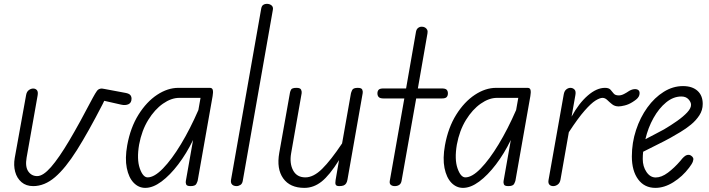

<svg xmlns="http://www.w3.org/2000/svg" viewBox="-20 -948 3609 978"><path d="M149 0Q113 0 89.5 -20.2Q66 -40.5 57.2 -73.2Q48.5 -106 55 -143L113 -464Q116 -481 126.8 -489Q137.5 -497 149 -497Q161 -497 168 -488.8Q175 -480.5 171.5 -461L115.5 -145Q107.5 -99 124 -75Q140.5 -51 169.5 -51Q199.5 -51 239.8 -97Q280 -143 332.8 -232Q385.5 -321 452.5 -449.5Q465.5 -473.5 474 -485.2Q482.5 -497 499 -497Q501 -497 511.5 -495Q522 -493 547.8 -488.2Q573.5 -483.5 621 -474.5Q638 -471 644 -463.5Q650 -456 650 -445.5Q650 -424.5 634.5 -417.2Q619 -410 597 -415L511 -434.5L502.5 -417Q430 -276 371.8 -183.5Q313.5 -91 260.2 -45.5Q207 0 149 0Z M720 9Q686 9 660.8 -17.2Q635.5 -43.5 625.8 -92.2Q616 -141 628 -208Q644.5 -298.5 685.5 -364Q726.5 -429.5 780.2 -465Q834 -500.5 888.5 -500.5H1049Q1061.5 -500.5 1064 -489.2Q1066.5 -478 1063 -458.5L987 -28Q986 -23 980.2 -11.5Q974.5 0 950.5 0Q931.5 0 928.2 -9Q925 -18 926.5 -25.5L963.5 -235Q930 -166 888 -110.8Q846 -55.5 802.5 -23.2Q759 9 720 9ZM732 -44.5Q766 -44.5 810.2 -90Q854.5 -135.5 901.5 -213.2Q948.5 -291 990.5 -387.5L1001.5 -449.5H893.5Q852.5 -449.5 810.2 -420Q768 -390.5 735 -337Q702 -283.5 688.5 -211Q676 -136.5 692 -90.5Q708 -44.5 732 -44.5Z M1184.5 0Q1176 0 1169 -3.2Q1162 -6.5 1158.5 -13.2Q1155 -20 1156.5 -30.5L1310.5 -904Q1313 -918 1320.8 -923.2Q1328.5 -928.5 1339 -928.5Q1353 -928.5 1362.8 -920.8Q1372.5 -913 1370 -898.5L1216.5 -26.5Q1214 -12 1204.5 -6Q1195 0 1184.5 0Z M1530.5 9Q1457 9 1422.5 -39.5Q1388 -88 1402.5 -169.5L1457 -476Q1458 -482 1462.5 -491.2Q1467 -500.5 1490.5 -500.5Q1509.5 -500.5 1513.8 -491Q1518 -481.5 1516.5 -473L1463 -167.5Q1454 -116 1473 -80.2Q1492 -44.5 1535.5 -44.5Q1577 -44.5 1621 -88Q1665 -131.5 1722.5 -217.5L1767.5 -472Q1768.5 -477.5 1773.8 -489Q1779 -500.5 1802 -500.5Q1821.5 -500.5 1825.2 -491.5Q1829 -482.5 1827.5 -474L1750 -33.5Q1748 -21.5 1743.2 -14Q1738.5 -6.5 1730 -3.2Q1721.5 0 1708 0Q1694 0 1690.2 -7Q1686.5 -14 1689.5 -31L1707 -132.5Q1658.5 -55 1618 -23Q1577.5 9 1530.5 9Z M1991 0Q1978 0 1970.5 -6.5Q1963 -13 1965.5 -27L2039.5 -446.5H1934Q1916 -446.5 1909.2 -453.5Q1902.5 -460.5 1902.5 -472.5Q1902.5 -484 1908.8 -490.8Q1915 -497.5 1933.5 -497.5H2048.5L2099 -786.5Q2101.5 -799.5 2109.8 -805.8Q2118 -812 2128 -812Q2137.5 -812 2144.8 -808Q2152 -804 2155.8 -796.5Q2159.5 -789 2157.5 -778.5L2108.5 -497.5H2230.5Q2249 -497.5 2255.2 -490.8Q2261.5 -484 2261.5 -472.5Q2261.5 -460.5 2255.2 -453.5Q2249 -446.5 2230.5 -446.5H2100L2025.5 -27Q2023 -12.5 2013.5 -6.2Q2004 0 1991 0Z M2338.5 9Q2304.5 9 2279.2 -17.2Q2254 -43.5 2244.2 -92.2Q2234.5 -141 2246.5 -208Q2263 -298.5 2304 -364Q2345 -429.5 2398.8 -465Q2452.5 -500.5 2507 -500.5H2667.5Q2680 -500.5 2682.5 -489.2Q2685 -478 2681.5 -458.5L2605.5 -28Q2604.5 -23 2598.8 -11.5Q2593 0 2569 0Q2550 0 2546.8 -9Q2543.5 -18 2545 -25.5L2582 -235Q2548.5 -166 2506.5 -110.8Q2464.5 -55.5 2421 -23.2Q2377.5 9 2338.5 9ZM2350.5 -44.5Q2384.5 -44.5 2428.8 -90Q2473 -135.5 2520 -213.2Q2567 -291 2609 -387.5L2620 -449.5H2512Q2471 -449.5 2428.8 -420Q2386.5 -390.5 2353.5 -337Q2320.5 -283.5 2307 -211Q2294.5 -136.5 2310.5 -90.5Q2326.5 -44.5 2350.5 -44.5Z M2798 0Q2785.5 0 2778.5 -7.5Q2771.5 -15 2774 -30.5L2851.5 -467Q2854.5 -484.5 2864.5 -492.5Q2874.5 -500.5 2885.5 -500.5Q2897.5 -500.5 2906 -492.2Q2914.5 -484 2911 -464.5L2891.5 -354Q2928.5 -422 2973.8 -461.2Q3019 -500.5 3061.5 -500.5Q3081.5 -500.5 3089.8 -491Q3098 -481.5 3105.8 -471.8Q3113.5 -462 3132 -462Q3145 -462 3159.2 -469.5Q3173.5 -477 3181 -482.5Q3194.5 -491.5 3207.8 -493.5Q3221 -495.5 3229.5 -490.5Q3238 -485.5 3238 -473.5Q3238 -463.5 3233.2 -455.5Q3228.5 -447.5 3220 -440.8Q3211.5 -434 3200 -427Q3181.5 -415.5 3162 -410.8Q3142.5 -406 3131 -406Q3111.5 -406 3097.8 -417Q3084 -428 3073 -438.8Q3062 -449.5 3049 -449.5Q3035.5 -449.5 3013.2 -435.8Q2991 -422 2957.8 -384.2Q2924.5 -346.5 2877.5 -274.5L2835 -33Q2832 -16 2821 -8Q2810 0 2798 0Z M3318.5 9Q3262.5 9 3230.5 -34.5Q3198.5 -78 3198.5 -151Q3198.5 -221 3219.8 -285.5Q3241 -350 3277.5 -400.5Q3314 -451 3360.8 -480.2Q3407.5 -509.5 3459 -509.5Q3506 -509.5 3532.8 -485.5Q3559.5 -461.5 3559.5 -418.5Q3559.5 -387 3542.5 -360.8Q3525.5 -334.5 3499.5 -313.2Q3473.5 -292 3445.8 -275.5Q3418 -259 3396 -246.5Q3366.5 -230 3325.2 -209.8Q3284 -189.5 3256 -175Q3255 -166 3254.5 -156.8Q3254 -147.5 3254 -138Q3254 -100 3273 -72Q3292 -44 3320 -44Q3349.5 -44 3382.2 -68.5Q3415 -93 3445.5 -128.5Q3465 -154 3478.2 -158Q3491.5 -162 3501 -154.5Q3508 -150 3510.8 -143.2Q3513.5 -136.5 3509.2 -124.8Q3505 -113 3490 -93.5Q3456.5 -49 3410.2 -20Q3364 9 3318.5 9ZM3267.5 -239Q3289 -250.5 3314.5 -263.5Q3340 -276.5 3362.5 -289Q3398 -310 3429.5 -332.2Q3461 -354.5 3480.5 -375.5Q3500 -396.5 3500 -414Q3500 -428 3487 -442.2Q3474 -456.5 3450.5 -456.5Q3410 -456.5 3373.2 -426.5Q3336.5 -396.5 3308.8 -347Q3281 -297.5 3267.5 -239Z"/></svg>

Font: Edu AU VIC WA NT Hand
Style: Regular
Weight: 400
Designer: Tina and Corey Anderson, Eben Sorkin, Mirko Velimirovic
Foundry: Google for Education
Version: Version 1.001